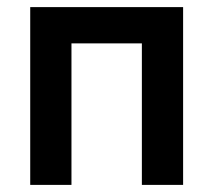

<svg xmlns="http://www.w3.org/2000/svg" viewBox="-20 -520 600 540"><path d="M379 -398H181V0H65V-500H495V0H379Z"/></svg>

Font: Retni Sans
Style: Bold
Weight: 700
Designer: Vitaly Kuzmin
Foundry: ParaType Ltd.
Version: Version 1.00;March 2, 2019;FontCreator 11.5.0.2425 64-bit; t